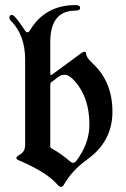

<svg xmlns="http://www.w3.org/2000/svg" viewBox="-20 -727 497 757"><path d="M17.1 -658.7Q17.1 -668 27.3 -668Q38.6 -668 77.6 -607.9Q83 -599.6 88.1 -599.6Q93.3 -599.6 97.7 -606.9Q157.7 -707 277.3 -707Q295.9 -707 295.9 -696Q295.9 -685.1 277.3 -685.1Q178.2 -685.1 178.2 -561V-437.5Q178.2 -431.2 180.7 -431.2Q183.1 -431.2 185.5 -433.1L296.4 -514.6Q307.6 -522.9 313.7 -522.9Q319.8 -522.9 319.8 -514.2Q319.8 -500.5 346.7 -475.6Q423.3 -403.8 423.3 -286.6Q423.3 -169.4 323.7 -98.1Q263.7 -55.2 231.4 2Q227.1 9.8 220.5 9.8Q213.9 9.8 207 1.5Q166.5 -46.9 54.7 -94.7Q44.4 -99.1 44.4 -104.2Q44.4 -109.4 56.6 -116.2Q79.1 -128.9 79.1 -154.8V-492.2Q79.1 -588.9 22.5 -645.5Q17.1 -650.9 17.1 -658.7ZM178.2 -149.9Q178.2 -144 184.1 -141.1Q215.8 -125 256.8 -90.3Q263.2 -85 269 -85Q274.9 -85 279.8 -91.3Q332.5 -160.6 332.5 -235.4Q332.5 -344.2 273.4 -408.7Q252 -432.1 236.6 -432.1Q221.2 -432.1 212.9 -425.8L184.1 -404.3Q178.2 -399.9 178.2 -393.6Z"/></svg>

Font: UnifrakturMaguntia16
Style: Book
Weight: 400
Designer: j. 'mach' wust, Gerrit Ansmann, Georg Duffner, based on a font by Peter Wiegel, original typeface by Carl Albert Fahrenw
Version: Version 2017-03-19